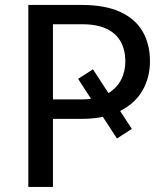

<svg xmlns="http://www.w3.org/2000/svg" viewBox="-20 -736 640 756"><path d="M188.5 0H91.5V-716.5H303Q393.5 -716.5 453 -689.2Q512.5 -662 541.5 -612.2Q570.5 -562.5 570.5 -494.5Q570.5 -432.5 542 -381.2Q513.5 -330 453 -299L499 -228.5L440.5 -190.5L385 -276Q347.5 -268 303 -268H188.5ZM303 -344.5Q322 -344.5 338.5 -347L287.5 -425.5L346 -463L407 -369.5Q440.5 -390 457 -422.2Q473.5 -454.5 473.5 -494.5Q473.5 -538.5 455.8 -571.2Q438 -604 400.5 -622.2Q363 -640.5 303 -640.5H188.5V-344.5Z"/></svg>

Font: Verano Sans
Style: Regular
Weight: 400
Designer: Lukasz Dziedzic with Adam Twardoch and Botio Nikoltchev
Foundry: tyPoland Lukasz Dziedzic
Version: Version 3.001;December 28, 2019;FontCreator 12.0.0.2547 64-b